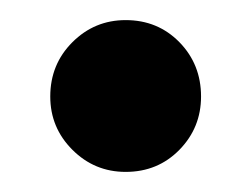

<svg xmlns="http://www.w3.org/2000/svg" viewBox="-20 -166 250 191"><path d="M105 5Q74 5 52 -17Q30 -39 30 -70Q30 -102 52 -124Q74 -146 105 -146Q137 -146 158.5 -124Q180 -102 180 -70Q180 -39 158.5 -17Q137 5 105 5Z"/></svg>

Font: Stick No Bills ExtraLight ExtraBold
Style: Regular
Weight: 800
Version: Version 2.000